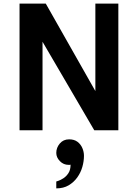

<svg xmlns="http://www.w3.org/2000/svg" viewBox="-20 -720 761 1061"><path d="M88 0V-700H233L538 -162H507V-700H634V0H501L183 -544H215V0ZM291 321Q291 321 291 311Q291 301 291 292Q291 283 291 283Q291 283 303 279Q315 275 330.5 265Q346 255 358 237Q370 219 370 190Q368 191 365 191Q362 191 359 191Q331 191 311 170.5Q291 150 291 125Q291 96 310.5 73Q330 50 362 50Q390 50 408 63.5Q426 77 435 98Q444 119 444 141Q444 171 435 202.5Q426 234 407 260.5Q388 287 359.5 304Q331 321 291 321Z"/></svg>

Font: Inclusive Sans SemiBold
Style: Regular
Weight: 600
Designer: Olivia King
Foundry: Olivia King
Version: Version 2.004